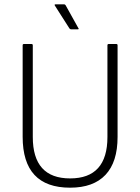

<svg xmlns="http://www.w3.org/2000/svg" viewBox="-20 -859 650 890"><path d="M305 11Q85 11 85 -225V-649Q85 -655 91 -655H126Q132 -655 132 -649V-224Q132 -32 305 -32Q478 -32 478 -224V-649Q478 -655 484 -655H519Q525 -655 525 -649V-224Q525 -108 469 -48.5Q413 11 305 11ZM310 -723Q305 -723 302 -727L235 -832Q230 -839 238 -839H277Q281 -839 284 -835L343 -729Q348 -723 340 -723Z"/></svg>

Font: Sofia Sans Semi Condensed Light
Style: Regular
Weight: 300
Designer: Botio Nikoltchev, Ani Petrova
Foundry: lettersoup
Version: Version 4.100; ttfautohint (v1.8.4.7-5d5b)